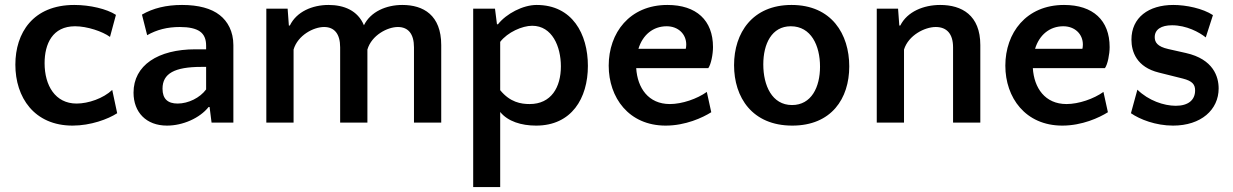

<svg xmlns="http://www.w3.org/2000/svg" viewBox="-20 -495 4975 775"><path d="M448 -435C411 -459 343 -475 280 -475C113 -475 42 -362 42 -234C42 -102 118 12 273 12C346 12 416 -14 453 -38L433 -132C397 -98 337 -77 289 -77C203 -77 160 -150 160 -240C160 -318 192 -389 283 -389C332 -389 394 -368 424 -346Z M922 0V-313C922 -368 899 -409 867 -434C833 -461 781 -475 715 -475C651 -475 598 -462 553 -436L574 -353C613 -375 655 -386 706 -386C743 -386 770 -380 787 -368C804 -356 812 -337 812 -311V-296H769C617 -296 519 -231 519 -121C519 -42 570 12 654 12C718 12 786 -18 822 -63H826L834 0ZM697 -77C657 -77 636 -96 636 -137C636 -198 684 -225 793 -225H812V-134C787 -100 740 -77 697 -77Z M1463 0V-295C1480 -353 1544 -386 1586 -386C1628 -386 1651 -358 1651 -304V0H1761V-313C1761 -434 1689 -475 1604 -475C1539 -475 1476 -448 1449 -393C1424 -453 1368 -475 1306 -475C1241 -475 1177 -448 1150 -392H1146L1141 -460H1055V0H1165V-295C1182 -353 1246 -386 1288 -386C1330 -386 1353 -358 1353 -304V0Z M2146 -475C2091 -475 2024 -440 1990 -397H1986L1978 -460H1890V260H1999V-43C2030 -5 2084 12 2144 12C2287 12 2353 -98 2353 -229C2353 -358 2290 -475 2146 -475ZM2128 -391C2209 -391 2244 -307 2244 -227C2244 -143 2205 -75 2118 -75C2083 -75 2039 -82 1999 -131V-326C2029 -365 2088 -391 2128 -391Z M2674 -475C2521 -475 2437 -362 2437 -230C2437 -101 2518 12 2667 12C2747 12 2816 -20 2851 -42L2833 -124C2794 -96 2733 -75 2684 -75C2597 -75 2553 -140 2548 -220H2839C2850 -235 2858 -276 2858 -305C2858 -413 2791 -475 2674 -475ZM2671 -389C2717 -389 2750 -358 2750 -315C2750 -307 2749 -302 2748 -298H2557C2574 -354 2616 -389 2671 -389Z M3175 -475C3017 -475 2943 -362 2943 -232C2943 -102 3016 12 3178 12C3336 12 3408 -97 3408 -227C3408 -357 3337 -475 3175 -475ZM3177 -71C3096 -71 3061 -150 3061 -235C3061 -318 3095 -389 3172 -389C3254 -389 3290 -311 3290 -226C3290 -143 3255 -71 3177 -71Z M3937 0V-313C3937 -434 3862 -475 3775 -475C3708 -475 3642 -448 3614 -392H3610L3605 -460H3519V0H3629V-295C3647 -353 3713 -386 3757 -386C3802 -386 3827 -358 3827 -304V0Z M4275 -475C4122 -475 4038 -362 4038 -230C4038 -101 4119 12 4268 12C4348 12 4417 -20 4452 -42L4434 -124C4395 -96 4334 -75 4285 -75C4198 -75 4154 -140 4149 -220H4440C4451 -235 4459 -276 4459 -305C4459 -413 4392 -475 4275 -475ZM4272 -389C4318 -389 4351 -358 4351 -315C4351 -307 4350 -302 4349 -298H4158C4175 -354 4217 -389 4272 -389Z M4711 -393C4769 -393 4821 -365 4847 -344L4876 -434C4835 -461 4768 -475 4716 -475C4616 -475 4547 -424 4547 -335C4547 -286 4568 -224 4658 -202L4754 -178C4794 -168 4804 -153 4804 -130C4804 -91 4776 -68 4726 -68C4678 -68 4616 -89 4571 -133L4545 -38C4581 -13 4645 12 4715 12C4828 12 4899 -52 4899 -138C4899 -185 4878 -256 4767 -281L4696 -297C4651 -307 4641 -325 4641 -345C4641 -376 4667 -393 4711 -393Z"/></svg>

Font: Quattrocento Sans
Style: Bold
Weight: 700
Designer: Pablo Impallari
Foundry: Pablo Impallari, Igino Marini, Brenda Gallo
Version: Version 2.000